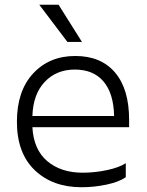

<svg xmlns="http://www.w3.org/2000/svg" viewBox="-20 -776 617 806"><path d="M508 -32Q479 -12 427 -1Q375 10 322 10Q201 10 126 -61.5Q51 -133 51 -265Q51 -394 119 -467.5Q187 -541 296 -541Q404 -541 463 -471.5Q522 -402 522 -273V-242H116Q121 -148 178.5 -99.5Q236 -51 327 -51Q378 -51 429.5 -62Q481 -73 508 -91ZM294 -484Q217 -484 168 -432.5Q119 -381 116 -289H459Q457 -384 414.5 -434Q372 -484 294 -484ZM226 -756 324 -600H263L145 -756Z"/></svg>

Font: Roundo
Style: Regular
Weight: 400
Designer: Namrata Goyal (Gurmukhi), Shiva Nallaperumal (Latin)
Foundry: Indian Type Foundry
Version: Version 1.000;PS 1.0;hotconv 1.0.88;makeotf.lib2.5.647800